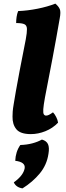

<svg xmlns="http://www.w3.org/2000/svg" viewBox="-20 -730 363 1058"><path d="M150 9Q92 9 70 -18Q48 -45 49 -88Q49 -100 50 -115Q51 -130 55.5 -156.5Q60 -183 67.5 -227.5Q75 -272 88.5 -341.5Q102 -411 122 -513Q129 -551 128.5 -570.5Q128 -590 114.5 -596.5Q101 -603 69 -603Q69 -620 71.5 -637Q74 -654 80 -669Q132 -671 187 -682Q242 -693 285 -710Q303 -695 309.5 -679.5Q316 -664 309 -628Q290 -518 269.5 -409.5Q249 -301 228 -194Q220 -150 218.5 -128.5Q217 -107 221.5 -100Q226 -93 234 -93Q241 -93 249.5 -97Q258 -101 272 -111Q281 -102 289.5 -85.5Q298 -69 300 -54Q270 -23 230 -7Q190 9 150 9ZM104 308Q69 303 56 275Q109 237 116 197Q121 163 64 156Q66 106 92 69Q127 68 157.5 60Q188 52 211 39Q236 46 244.5 64.5Q253 83 247 118Q238 179 199 226Q160 273 104 308Z"/></svg>

Font: Vollkorn ExtraBold
Style: Italic
Weight: 800
Italic angle: -11°
Designer: Friedrich Althausen
Foundry: Friedrich Althausen
Version: Version 5.000; ttfautohint (v1.8.3)